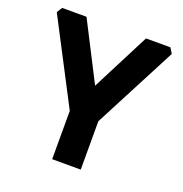

<svg xmlns="http://www.w3.org/2000/svg" viewBox="-125 -800 866 910"><g transform="rotate(20 308.0 -345.0)"><path d="M18 -662.5 35.1 -690H158L308 -397L458 -690H581.1L598 -662.5L380 -243.9V0H235.9V-243.9Z"/></g></svg>

Font: Oxanium ExtraLight
Style: Regular
Weight: 200
Designer: Severin Meyer
Version: Version 2.000